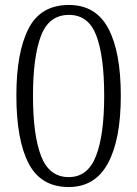

<svg xmlns="http://www.w3.org/2000/svg" viewBox="-20 -744 553 774"><path d="M257 10Q145 10 95.5 -85Q46 -180 46 -359Q46 -533 95 -628.5Q144 -724 258 -724Q366 -724 416.5 -629.5Q467 -535 467 -358Q467 -181 415 -85.5Q363 10 257 10ZM257 -30Q334 -30 367 -115Q400 -200 400 -358Q400 -516 368.5 -600Q337 -684 258 -684Q177 -684 145 -599Q113 -514 113 -358Q113 -198 146 -114Q179 -30 257 -30Z"/></svg>

Font: Noto Serif Tamil SemiCondensed Light
Style: Regular
Weight: 300
Width: 4
Designer: Indian Type Foundry, Tom Grace, and the Monotype Design Team
Foundry: Monotype Imaging Inc.
Version: Version 2.004; ttfautohint (v1.8.4.7-5d5b)